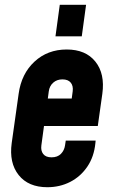

<svg xmlns="http://www.w3.org/2000/svg" viewBox="-20 -770 475 803"><path d="M178 13Q98.5 13 58 -38Q17.5 -89 29 -172L58 -378Q69.5 -461.5 124.2 -512.2Q179 -563 259 -563Q338.5 -563 379 -512.2Q419.5 -461.5 408 -378L389 -243H164L153 -162Q150 -139.5 160.8 -125.8Q171.5 -112 195.5 -112Q220.5 -112 234.8 -126.5Q249 -141 252 -162L255 -182H380L379 -172Q373.5 -114.5 345.2 -73Q317 -31.5 273.5 -9.2Q230 13 178 13ZM241 -438Q218 -438 202.5 -424.2Q187 -410.5 184 -388L180 -358H280L284 -388Q287 -410.5 276 -424.2Q265 -438 241 -438ZM212 -618 230 -750H340L322 -618Z"/></svg>

Font: Mohave
Style: Bold Italic
Weight: 700
Italic angle: -8°
Designer: Gumpita Rahayu
Foundry: Tokotype
Version: Version 2.003; ttfautohint (v1.8.3)